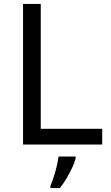

<svg xmlns="http://www.w3.org/2000/svg" viewBox="-20 -734 564 975"><path d="M97 0V-714H187V-80H499V0ZM364 70Q360 88 347.5 115.5Q335 143 318.5 171Q302 199 284 221H236V209Q244 192 252.5 165.5Q261 139 268 110.5Q275 82 277 61H364Z"/></svg>

Font: Noto Sans Syriac Eastern
Style: Regular
Weight: 400
Designer: Patrick Giasson and the Monotype Design Team
Foundry: Monotype Imaging Inc.
Version: Version 3.001; ttfautohint (v1.8.4.7-5d5b)